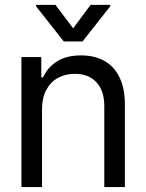

<svg xmlns="http://www.w3.org/2000/svg" viewBox="-20 -763 597 783"><path d="M151.4 0H67.4V-530.3H148.4V-447.3H155.3Q175.3 -489.7 213.6 -513.4Q252 -537.1 310.5 -537.1Q365.2 -537.1 405.3 -514.9Q445.3 -492.7 467.3 -447.8Q489.3 -402.8 489.3 -336.9V0H405.3V-331.1Q405.3 -392.6 373.5 -427.2Q341.8 -461.9 285.2 -461.9Q246.1 -461.9 215.8 -445.1Q185.5 -428.2 168.5 -395.8Q151.4 -363.3 151.4 -318.4ZM278.3 -647.5 349.6 -743.2H429.7V-737.3L316.4 -593.8H240.2L127 -737.3V-743.2H206.1Z"/></svg>

Font: Pretendard Std
Style: Regular
Weight: 400
Designer: Base glyphs from Inter by Rasmus Andersson; Hangeul glyphs from Noto Sans CJK(Source Han Sans) by Jang Soo-young and Kan
Foundry: Kil Hyung-jin
Version: Version 1.309